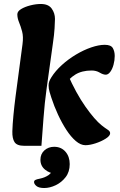

<svg xmlns="http://www.w3.org/2000/svg" viewBox="-20 -718 603 964"><path d="M409 11Q385 11 360.5 -10Q336 -31 313.5 -65.5Q291 -100 271.5 -142Q252 -184 238 -227Q234 -239 229 -256Q224 -273 224 -289Q224 -300 227.5 -309.5Q231 -319 238 -330Q258 -362 290.5 -391.5Q323 -421 361.5 -444Q400 -467 438 -480Q476 -493 506 -493Q537 -493 546.5 -476.5Q556 -460 556 -437Q556 -415 550 -393Q544 -371 533.5 -357Q523 -343 511 -343Q498 -343 480.5 -353.5Q463 -364 440 -364Q391 -364 358 -343.5Q325 -323 306 -291L319 -347Q362 -249 409 -182.5Q456 -116 490 -89Q509 -74 521 -66.5Q533 -59 533 -49Q533 -36 511 -22Q489 -8 460 1.5Q431 11 409 11ZM101 14Q65 14 53 -4.5Q41 -23 42 -59Q43 -93 47.5 -140Q52 -187 58 -233L93 -496Q98 -534 91 -560Q84 -586 75.5 -606.5Q67 -627 67 -646Q67 -661 86 -672.5Q105 -684 132.5 -691Q160 -698 185 -698Q223 -698 239.5 -675Q256 -652 256 -623Q256 -608 254 -576Q252 -544 246 -503L214 -273Q204 -201 198.5 -126Q193 -51 188 14ZM151 196Q151 189 157.5 185.5Q164 182 180 179Q205 174 224 161Q243 148 247 120L258 153Q230 153 206.5 134Q183 115 183 84Q183 55 203 37Q223 19 252 19Q287 19 308.5 43.5Q330 68 330 106Q330 145 309.5 171.5Q289 198 259.5 212Q230 226 202 226Q175 226 163 216Q151 206 151 196Z"/></svg>

Font: Alkatra
Style: Bold
Weight: 700
Designer: Suman Bhandary
Version: Version 1.100;gftools[0.9.22]